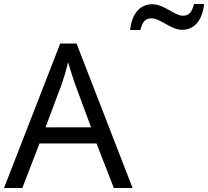

<svg xmlns="http://www.w3.org/2000/svg" viewBox="-20 -933 1033 953"><path d="M626 -784H677C686 -823 700 -842 732 -842C776 -842 828 -785 884 -785C947 -785 985 -835 993 -913H943C933 -874 919 -855 888 -855C846 -855 795 -912 736 -912C673 -912 634 -863 626 -784ZM0 0H91L176 -221H459L545 0H638L360 -717H279ZM206 -301 287 -517C295 -540 308 -583 318 -624C325 -599 346 -533 352 -517L432 -301Z"/></svg>

Font: Noto Sans Math
Style: Regular
Weight: 400
Designer: Monotype Design Team, Delve Withrington, Jeff Kellem
Foundry: Monotype Imaging Inc., Delve Fonts LLC
Version: Version 3.000